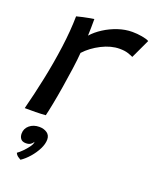

<svg xmlns="http://www.w3.org/2000/svg" viewBox="-145 -619 765 950"><g transform="rotate(20 237.0 -144.0)"><path d="M185 -443Q207 -468 239.8 -489Q272.5 -510 310.5 -522.8Q348.5 -535.5 385.5 -535.5Q411 -535.5 437 -531Q463 -526.5 474 -519.5L427 -419Q416.5 -424 399.2 -429.8Q382 -435.5 355 -435.5Q310 -435.5 261.2 -410.8Q212.5 -386 179.5 -350Q177 -315 170 -265Q163 -215 154.5 -162.5Q146 -110 137.5 -66.8Q129 -23.5 123.5 -1.5Q101.5 0.5 70.2 1Q39 1.5 13.5 1Q34 -77.5 53 -168Q72 -258.5 84 -347.8Q96 -437 97 -512.5Q111 -516.5 130 -520.5Q149 -524.5 165 -527.5Q181 -530.5 186.5 -531Q186.5 -512.5 186.2 -485.5Q186 -458.5 185 -443ZM81 248.5Q77 246.5 67 239.8Q57 233 52.5 222Q63.5 214.5 78.2 199.8Q93 185 104.2 169.5Q115.5 154 116 144.5Q116.5 142 116 141Q112.5 149 103 155.8Q93.5 162.5 78 162.5Q59 162.5 50.5 151.8Q42 141 42 124.5Q42 98 62.5 80.8Q83 63.5 114 63.5Q138 63.5 154.8 75.2Q171.5 87 171.5 109.5Q171.5 133 158 159.8Q144.5 186.5 123.8 210.2Q103 234 81 248.5Z"/></g></svg>

Font: Grandstander
Style: Italic
Weight: 400
Italic angle: -15°
Designer: Tyler Finck
Foundry: Etcetera Type Co
Version: Version 1.200; ttfautohint (v1.8.3)